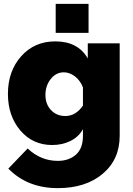

<svg xmlns="http://www.w3.org/2000/svg" viewBox="-20 -750 687 993"><path d="M250 0Q149 0 85 -75.5Q21 -151 21 -264Q21 -382 89.5 -459Q158 -536 266 -536Q383 -536 434 -448V-526H599V-48Q599 75 511 149Q423 223 279 223Q122 223 23 122L123 18Q191 82 279 82Q336 82 372.5 50Q409 18 409 -48V-82Q387 -42 344.5 -21Q302 0 250 0ZM318 -150Q372 -150 409 -204V-298Q395 -334 367.5 -355Q340 -376 310 -376Q270 -376 242.5 -341.5Q215 -307 215 -259Q215 -211 244 -180.5Q273 -150 318 -150ZM438 -580H268V-730H438Z"/></svg>

Font: Raleway
Style: Heavy
Weight: 900
Designer: Matt McInerney, Pablo Impallari, Rodrigo Fuenzalida
Foundry: Matt McInerney, Pablo Impallari, Rodrigo Fuenzalida
Version: Version 2.001